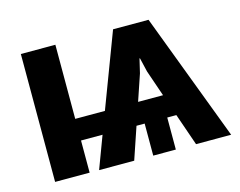

<svg xmlns="http://www.w3.org/2000/svg" viewBox="-79 -647 958 766"><g transform="rotate(-15 400.0 -264.0)"><path d="M203.6 -222.2H326.2L441.9 -528.3H588.4L788.1 0H643.1L597.2 -132.3H559.6V0H466.3V-132.3H432.6L387.7 0H242.7L292.5 -132.8H203.6V0H61V-528.3H203.6ZM463.4 -222.7H566.4L529.3 -330.6L515.6 -388.7H513.7L500 -330.6Z"/></g></svg>

Font: Roboto Web
Style: Bold
Weight: 700
Designer: Google
Version: Version 1.200310; 2013